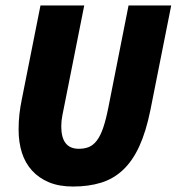

<svg xmlns="http://www.w3.org/2000/svg" viewBox="-20 -670 646 702"><path d="M247 12Q196 12 159 -3.5Q122 -19 97 -46.5Q72 -74 60 -112Q48 -150 48 -196Q48 -226 51 -252.5Q54 -279 60 -308L128 -650H288L216 -288Q212 -268 208 -248Q204 -228 204 -208Q204 -126 268 -126Q289 -126 305 -132.5Q321 -139 334 -156Q347 -173 357 -202Q367 -231 376 -276L450 -650H606L530 -268Q514 -189 489.5 -135.5Q465 -82 430 -49Q395 -16 349.5 -2Q304 12 247 12Z"/></svg>

Font: Source Code Pro Black
Style: Italic
Weight: 900
Italic angle: -11°
Monospace: yes
Designer: Paul D. Hunt, Teo Tuominen
Foundry: Adobe Systems Incorporated
Version: Version 1.050;PS 1.000;hotconv 16.6.51;makeotf.lib2.5.65220